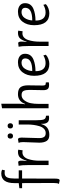

<svg xmlns="http://www.w3.org/2000/svg" viewBox="1012 -1797 960 3024"><g transform="rotate(-90 1492.0 -285.0)"><path d="M40 -417V-460L120 -470V-538Q120 -745 272 -745Q305 -745 331 -732L321 -688Q307 -692 279 -692Q251 -692 232.5 -679.5Q214 -667 206 -643Q192 -605 192 -536V-470H321V-417H192L191 93Q191 135 186 153.5Q181 172 163 175L107 163Q122 145 122 79L120 -417Z M454 -479Q474 -471 474 -427.5Q474 -384 467 -347H473Q495 -418 524 -450Q553 -482 615 -482L646 -478L637 -409Q624 -412 605 -412Q566 -412 538.5 -386.5Q511 -361 498 -318Q473 -241 473 -145V0H404V-323Q404 -424 393 -472Z M766 -401Q766 -449 754 -472L811 -482Q828 -478 832.5 -462Q837 -446 837 -429Q837 -417 833 -291.5Q829 -166 829 -152Q829 -138 830.5 -120.5Q832 -103 840 -84Q854 -45 908 -45Q948 -45 976.5 -73.5Q1005 -102 1018 -149Q1043 -234 1043 -335V-470H1110V-197Q1110 -108 1123 -74.5Q1136 -41 1181 -41L1183 4Q1167 8 1143 8Q1093 8 1073.5 -21.5Q1054 -51 1054 -90Q1054 -101 1055 -113H1049Q1033 -52 990.5 -20Q948 12 879.5 12Q811 12 784 -30Q757 -72 757 -145Q757 -154 761.5 -274Q766 -394 766 -401ZM821 -601Q821 -645 864 -645Q882 -645 892.5 -633.5Q903 -622 903 -602.5Q903 -583 892 -571.5Q881 -560 862 -560Q843 -560 832 -571Q821 -582 821 -601ZM981 -601Q981 -645 1024 -645Q1042 -645 1052.5 -633.5Q1063 -622 1063 -602.5Q1063 -583 1052 -571.5Q1041 -560 1022 -560Q1003 -560 992 -571Q981 -582 981 -601Z M1370 -460Q1370 -407 1362 -371H1368Q1409 -482 1521 -482Q1600 -482 1630 -442.5Q1660 -403 1660 -324Q1660 -321 1658.5 -222Q1657 -123 1657 -96Q1657 -69 1663.5 -56Q1670 -43 1706 -43L1708 2Q1694 8 1667 8Q1619 8 1601.5 -14Q1584 -36 1584 -84Q1584 -86 1586 -192Q1588 -298 1588 -302Q1588 -360 1573 -392.5Q1558 -425 1507 -425Q1456 -425 1422.5 -380Q1389 -335 1378.5 -279.5Q1368 -224 1368 -159V0H1299V-733L1370 -745Z M2084 -367Q2084 -396 2066 -411Q2048 -426 2018 -426Q1958 -426 1924 -376.5Q1890 -327 1885 -257Q2084 -257 2084 -367ZM1998 12Q1810 12 1810 -228Q1810 -338 1865.5 -410Q1921 -482 2022 -482Q2084 -482 2120.5 -452.5Q2157 -423 2157 -371.5Q2157 -320 2132.5 -287.5Q2108 -255 2066 -238Q1987 -206 1883 -206Q1883 -47 2010 -47Q2074 -47 2131 -82L2142 -43Q2117 -18 2076.5 -3Q2036 12 1998 12Z M2329 -479Q2349 -471 2349 -427.5Q2349 -384 2342 -347H2348Q2370 -418 2399 -450Q2428 -482 2490 -482L2521 -478L2512 -409Q2499 -412 2480 -412Q2441 -412 2413.5 -386.5Q2386 -361 2373 -318Q2348 -241 2348 -145V0H2279V-323Q2279 -424 2268 -472Z M2881 -367Q2881 -396 2863 -411Q2845 -426 2815 -426Q2755 -426 2721 -376.5Q2687 -327 2682 -257Q2881 -257 2881 -367ZM2795 12Q2607 12 2607 -228Q2607 -338 2662.5 -410Q2718 -482 2819 -482Q2881 -482 2917.5 -452.5Q2954 -423 2954 -371.5Q2954 -320 2929.5 -287.5Q2905 -255 2863 -238Q2784 -206 2680 -206Q2680 -47 2807 -47Q2871 -47 2928 -82L2939 -43Q2914 -18 2873.5 -3Q2833 12 2795 12Z"/></g></svg>

Font: Ruluko
Style: Regular
Weight: 400
Designer: Ana Sanfelippo, Angelica Diaz, Meme Hernandez
Foundry: Ana Sanfelippo, Angelica Diaz y Meme Hernandez
Version: Version 1.001